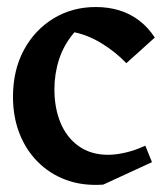

<svg xmlns="http://www.w3.org/2000/svg" viewBox="-20 -512 471 547"><path d="M274 14Q215 18 168 0.5Q121 -17 87 -51.5Q53 -86 35 -133Q17 -180 17 -236Q17 -312 48 -369.5Q79 -427 132.5 -459.5Q186 -492 253 -492Q289 -492 320 -482.5Q351 -473 376.5 -453.5Q402 -434 421 -405L340 -332Q308 -365 269.5 -388.5Q231 -412 192 -420Q162 -385 148.5 -343.5Q135 -302 135 -258Q135 -204 152.5 -162Q170 -120 204.5 -95.5Q239 -71 288 -71Q311 -71 338.5 -77.5Q366 -84 394 -97L413 -50Z"/></svg>

Font: Eczar Medium
Style: Regular
Weight: 500
Designer: Vaibhav Singh
Foundry: Rosetta Type Foundry
Version: Version 2.000